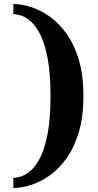

<svg xmlns="http://www.w3.org/2000/svg" viewBox="-20 -768 487 954"><path d="M46.4 166V115.7Q61.5 115.7 84.7 108.6Q107.9 101.6 133.3 79.3Q158.7 57.1 180.9 12.7Q203.1 -31.7 217 -105.7Q231 -179.7 231 -291Q231 -402.3 217 -476.3Q203.1 -550.3 180.9 -594.7Q158.7 -639.2 133.3 -661.4Q107.9 -683.6 85 -690.7Q62 -697.8 46.4 -697.8V-748Q85.4 -748 132.1 -733.6Q178.7 -719.2 225.1 -687Q271.5 -654.8 309.8 -601.8Q348.1 -548.8 371.3 -471.9Q394.5 -395 394.5 -291Q394.5 -187 371.3 -110.1Q348.1 -33.2 309.8 19.8Q271.5 72.8 225.1 105Q178.7 137.2 132.1 151.6Q85.4 166 46.4 166Z"/></svg>

Font: Gelasio
Style: Bold
Weight: 700
Designer: Eben Sorkin
Foundry: Eben Sorkin
Version: Version 1.008